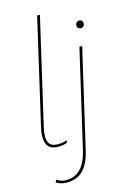

<svg xmlns="http://www.w3.org/2000/svg" viewBox="-139 -794 709 1073"><g transform="rotate(-15 215.0 -257.5)"><path d="M114 9Q66 9 50.5 -24Q35 -57 49 -120L190 -730H206L64 -116Q51 -61 63 -33Q75 -5 116 -5Q134 -5 146 -7.5Q158 -10 169 -14L166 0Q159 4 145 6.5Q131 9 114 9ZM407 -598Q398 -598 392.5 -604Q387 -610 387 -618Q387 -629 393.5 -635.5Q400 -642 410 -642Q419 -642 424.5 -636Q430 -630 430 -622Q430 -611 424 -604.5Q418 -598 407 -598ZM109 215Q90 215 74.5 210Q59 205 48 198L56 184Q67 192 80.5 196.5Q94 201 109 201Q160 201 193 167Q226 133 242 65L373 -500H389L256 73Q241 139 206 177Q171 215 109 215Z"/></g></svg>

Font: Work Sans Thin
Style: Italic
Weight: 250
Italic angle: -13°
Designer: Wei Huang
Foundry: Wei Huang
Version: Version 2.012